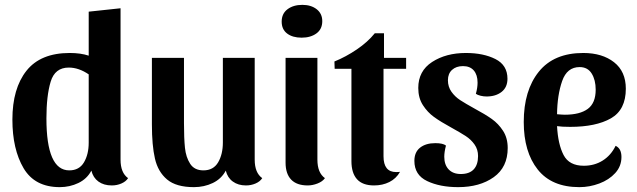

<svg xmlns="http://www.w3.org/2000/svg" viewBox="-20 -748 2622 790"><path d="M507 -15Q498 -1 479.5 7Q461 15 440 15Q407 15 385 -1Q363 -17 356 -46Q338 -12 302.5 5Q267 22 226 22Q123 22 77 -56Q31 -134 31 -256Q31 -384 89 -457Q147 -530 267 -530Q312 -530 345 -519V-700L476 -714V-91Q476 -37 507 -15ZM263 -470Q206 -470 188.5 -412Q171 -354 171 -261Q171 -47 265 -47Q306 -47 325.5 -80Q345 -113 345 -161V-442Q304 -470 263 -470Z M1059 -15Q1050 -1 1031.5 7Q1013 15 992 15Q960 15 938 -1Q916 -17 909 -46Q891 -12 855.5 5Q820 22 778 22Q705 22 667.5 -9.5Q630 -41 617.5 -95.5Q605 -150 605 -236V-510H737V-241Q737 -179 741 -140Q745 -101 762.5 -74Q780 -47 817 -47Q858 -47 877.5 -80Q897 -113 897 -162V-510H1028V-91Q1028 -37 1059 -15Z M1306 -661Q1306 -628 1282 -610.5Q1258 -593 1221 -593Q1184 -593 1161.5 -610Q1139 -627 1139 -659Q1139 -692 1163 -710Q1187 -728 1224 -728Q1260 -728 1283 -710Q1306 -692 1306 -661ZM1317 -15Q1307 -1 1286.5 7Q1266 15 1246 15Q1201 15 1178 -9Q1155 -33 1155 -79V-510H1286V-91Q1286 -37 1317 -15Z M1522 -611H1560V-510H1651V-465H1558V-105Q1558 -40 1610 -40Q1620 -40 1626 -41Q1610 -13 1582 1Q1554 15 1519 15Q1472 15 1449 -10.5Q1426 -36 1426 -85V-465H1357L1356 -495Q1403 -514 1448 -544.5Q1493 -575 1522 -611Z M1823 -418Q1823 -391 1837.5 -370.5Q1852 -350 1873.5 -336Q1895 -322 1933 -301Q1976 -278 2003.5 -258.5Q2031 -239 2050 -209.5Q2069 -180 2069 -139Q2069 -60 2011.5 -19Q1954 22 1865 22Q1790 22 1737.5 -3Q1685 -28 1685 -86Q1685 -122 1708.5 -140.5Q1732 -159 1771 -159Q1803 -159 1815 -149Q1808 -123 1808 -103Q1808 -70 1826 -51Q1844 -32 1876 -32Q1911 -32 1929 -51Q1947 -70 1947 -106Q1947 -133 1932.5 -153.5Q1918 -174 1896.5 -188Q1875 -202 1837 -223Q1793 -247 1766 -266.5Q1739 -286 1720 -315.5Q1701 -345 1701 -386Q1701 -456 1758 -493Q1815 -530 1897 -530Q1969 -530 2018.5 -505Q2068 -480 2068 -424Q2068 -389 2044 -370Q2020 -351 1982 -351Q1970 -351 1957.5 -354Q1945 -357 1938 -362Q1945 -387 1945 -408Q1945 -440 1929.5 -458Q1914 -476 1885 -476Q1857 -476 1840 -460.5Q1823 -445 1823 -418Z M2537 -102Q2537 -64 2511.5 -36Q2486 -8 2446 7Q2406 22 2364 22Q2250 22 2192.5 -50.5Q2135 -123 2135 -246Q2135 -376 2197 -453Q2259 -530 2380 -530Q2458 -530 2506.5 -492Q2555 -454 2555 -383Q2555 -296 2493.5 -261Q2432 -226 2326 -226Q2291 -226 2272 -229Q2276 -154 2299 -110Q2322 -66 2382 -66Q2426 -66 2460 -87.5Q2494 -109 2513 -148Q2537 -137 2537 -102ZM2272 -278Q2294 -276 2304 -276Q2366 -276 2398.5 -300Q2431 -324 2431 -379Q2431 -419 2414.5 -445.5Q2398 -472 2365 -472Q2313 -472 2293 -414.5Q2273 -357 2272 -278Z"/></svg>

Font: Sansita Medium
Style: Regular
Weight: 500
Designer: Pablo Cosgaya
Foundry: Omnibus-Type
Version: Version 1.006